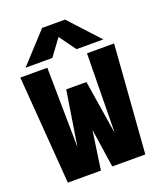

<svg xmlns="http://www.w3.org/2000/svg" viewBox="-127 -752 703 835"><g transform="rotate(-20 225.0 -335.0)"><path d="M400.5 -532.5H276.5L221 -609L164.5 -532.5H40.5L167.5 -670.5H273.5ZM195.5 0H42.5L4.5 -500H129.5L134.5 -130.5L174.5 -383.5H268L308 -133.5L313 -500H438.5L401 0H248L221.5 -179Z"/></g></svg>

Font: League Mono Condensed
Style: Bold
Weight: 700
Width: 1
Designer: Tyler Finck
Foundry: The League of Moveable Type / Tyler Finck
Version: Version 2.210